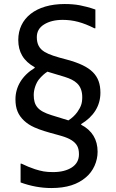

<svg xmlns="http://www.w3.org/2000/svg" viewBox="-20 -762 586 970"><path d="M84 64.9V159.7C136.2 178.7 188 188 239.3 188C317.4 188 372.6 169.4 414.1 133.8C451.2 103 473.1 53.7 473.1 4.9C473.1 -57.1 445.3 -103 390.1 -131.8V-135.3C451.2 -171.9 487.3 -225.6 487.3 -293.5C487.3 -381.3 440.9 -427.2 320.8 -460C260.7 -475.6 228.5 -485.8 205.1 -500C179.2 -515.6 166 -538.6 166 -574.2C166 -602.1 178.2 -623.5 203.1 -638.7C227.5 -653.8 258.8 -661.6 296.4 -661.6C350.6 -661.6 397.9 -648.9 457 -619.1H461.9V-713.9C432.6 -724.1 406.2 -731 382.8 -735.4C359.4 -739.7 334 -741.7 306.6 -741.7C161.6 -741.7 72.3 -669.9 72.3 -560.1C72.3 -499.5 98.1 -454.1 155.3 -422.4V-418.9C90.8 -379.4 58.1 -322.8 58.1 -260.3C58.1 -236.3 61.5 -215.8 68.8 -198.7C82.5 -165 113.8 -136.2 153.3 -118.7C182.1 -105.5 220.2 -94.2 271.5 -80.6L290.5 -75.2C310.5 -69.3 327.6 -62.5 340.8 -54.2C368.2 -36.6 378.9 -17.1 378.9 17.6C378.9 46.4 366.7 68.4 342.8 84C318.4 99.6 287.1 107.4 248.5 107.4C210.4 107.4 191.4 103.5 156.7 92.8C134.3 85.4 111.8 76.2 88.9 64.9ZM370.6 -195.8C358.9 -179.7 343.8 -165.5 325.7 -153.8C289.1 -165.5 260.3 -174.3 240.2 -180.2C170.4 -201.7 150.4 -229 150.4 -282.7C150.4 -310.5 162.1 -342.3 176.3 -360.4C190.4 -377.4 204.6 -390.6 219.7 -399.9C237.8 -394 253.9 -389.2 268.1 -385.3L305.7 -374C335 -364.7 354 -355.5 369.1 -341.3C386.7 -324.7 395.5 -301.3 395.5 -271C395.5 -238.3 388.2 -221.7 370.6 -195.8Z"/></svg>

Font: SG Kara SemiBold
Style: Regular
Weight: 400
Designer: Damoon Khanjanzadeh
Version: Version 1.000